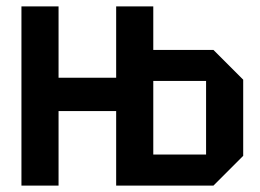

<svg xmlns="http://www.w3.org/2000/svg" viewBox="-20 -580 812 600"><path d="M343 0V-233H163V0H47V-560H163V-337H343V-560H459V-424H647L740 -331V-93L647 0ZM459 -97H624V-327H459Z"/></svg>

Font: Tektur SemiCondensed Medium
Style: Regular
Weight: 500
Width: 4
Designer: Adam Jagosz
Foundry: Adam Jagosz
Version: Version 1.005;gftools[0.9.30]